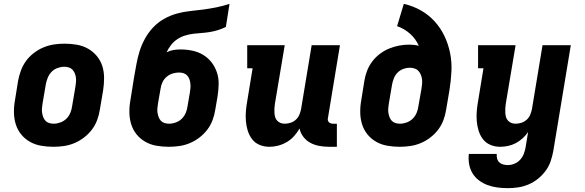

<svg xmlns="http://www.w3.org/2000/svg" viewBox="-20 -755 3040 998"><path d="M257 8Q225 8 193.5 2.5Q162 -3 135.5 -18Q109 -33 90 -56.5Q71 -80 62 -109Q53 -138 52.5 -170.5Q52 -203 58 -235L74 -335Q79 -362 89 -389Q99 -416 116 -439Q133 -462 156.5 -480Q180 -498 207 -509Q234 -520 261 -524Q288 -528 316 -528Q348 -528 379.5 -522.5Q411 -517 437.5 -502Q464 -487 483.5 -463.5Q503 -440 512 -411Q521 -382 521 -349.5Q521 -317 516 -285L499 -185Q495 -158 485 -131Q475 -104 457.5 -81Q440 -58 416.5 -40Q393 -22 366.5 -11Q340 0 312.5 4Q285 8 257 8ZM259 -112Q276 -112 294 -118.5Q312 -125 325.5 -138.5Q339 -152 346 -169.5Q353 -187 355 -204L372 -304Q374 -316 375 -328.5Q376 -341 374.5 -352.5Q373 -364 368.5 -374.5Q364 -385 356.5 -393Q349 -401 337.5 -404.5Q326 -408 314 -408Q297 -408 279 -401.5Q261 -395 248 -381.5Q235 -368 228 -350.5Q221 -333 218 -316L201 -216Q199 -204 198 -191.5Q197 -179 199 -167.5Q201 -156 205 -145.5Q209 -135 216.5 -127Q224 -119 235.5 -115.5Q247 -112 259 -112Z M857 8Q825 8 793.5 2.5Q762 -3 735.5 -18Q709 -33 690 -56.5Q671 -80 662 -109Q653 -138 652.5 -170.5Q652 -203 658 -235L677 -354Q683 -387 689 -421Q695 -455 705.5 -488.5Q716 -522 733.5 -554Q751 -586 776 -612.5Q801 -639 833 -657Q865 -675 899.5 -684.5Q934 -694 968.5 -697.5Q1003 -701 1037 -705.5Q1071 -710 1105.5 -717Q1140 -724 1173 -735L1154 -615Q1134 -605 1113 -598.5Q1092 -592 1070.5 -588.5Q1049 -585 1027.5 -583.5Q1006 -582 985 -579.5Q964 -577 942.5 -570.5Q921 -564 902 -551.5Q883 -539 869 -521Q855 -503 846 -483Q863 -492 881.5 -495Q900 -498 918 -498Q950 -498 980.5 -491.5Q1011 -485 1036.5 -469.5Q1062 -454 1080 -430.5Q1098 -407 1107.5 -378.5Q1117 -350 1116.5 -318.5Q1116 -287 1111 -255L1099 -185Q1095 -158 1085 -131Q1075 -104 1057.5 -81Q1040 -58 1016.5 -40Q993 -22 966.5 -11Q940 0 912.5 4Q885 8 857 8ZM859 -112Q876 -112 894 -118.5Q912 -125 925.5 -138.5Q939 -152 946 -169.5Q953 -187 955 -204L967 -274Q969 -286 970 -298Q971 -310 969.5 -322Q968 -334 964 -344.5Q960 -355 952.5 -363Q945 -371 934 -374.5Q923 -378 911 -378Q894 -378 877.5 -373Q861 -368 847 -356.5Q833 -345 825 -328.5Q817 -312 815 -296L801 -216Q799 -204 798 -191.5Q797 -179 799 -167.5Q801 -156 805 -145.5Q809 -135 816.5 -127Q824 -119 835.5 -115.5Q847 -112 859 -112Z M1380 8Q1353 8 1329 -2Q1305 -12 1290 -32Q1275 -52 1267.5 -76.5Q1260 -101 1258 -127.5Q1256 -154 1258.5 -181Q1261 -208 1266 -235L1293 -400H1265V-520H1460L1409 -216Q1407 -204 1406.5 -192.5Q1406 -181 1406.5 -169.5Q1407 -158 1410 -147Q1413 -136 1420.5 -128Q1428 -120 1438 -116Q1448 -112 1460 -112Q1475 -112 1490.5 -117Q1506 -122 1518 -133Q1530 -144 1536 -158.5Q1542 -173 1545 -188L1600 -520H1747L1685 -144Q1683 -137 1684 -131Q1685 -125 1689 -120.5Q1693 -116 1699 -114Q1705 -112 1711 -112H1731V8H1691Q1665 8 1640 3.5Q1615 -1 1593.5 -12.5Q1572 -24 1557 -43.5Q1542 -63 1537 -87Q1525 -66 1508.5 -47.5Q1492 -29 1470.5 -16.5Q1449 -4 1426 2Q1403 8 1380 8Z M2057 8Q2025 8 1993.5 2.5Q1962 -3 1935.5 -18Q1909 -33 1890 -56.5Q1871 -80 1862 -109Q1853 -138 1852.5 -170.5Q1852 -203 1858 -235L1874 -335Q1878 -361 1888 -387Q1898 -413 1915 -435.5Q1932 -458 1954.5 -475Q1977 -492 2002.5 -502.5Q2028 -513 2054.5 -518Q2081 -523 2107 -523Q2120 -523 2132.5 -521.5Q2145 -520 2157 -517Q2141 -553 2111.5 -579.5Q2082 -606 2044 -619L2079 -735Q2127 -724 2167.5 -701Q2208 -678 2239 -644Q2270 -610 2290 -568Q2310 -526 2319.5 -479.5Q2329 -433 2326.5 -383.5Q2324 -334 2316 -285L2299 -185Q2295 -158 2285 -131Q2275 -104 2257.5 -81Q2240 -58 2216.5 -40Q2193 -22 2166.5 -11Q2140 0 2112.5 4Q2085 8 2057 8ZM2059 -112Q2076 -112 2094 -118.5Q2112 -125 2125.5 -138.5Q2139 -152 2146 -169.5Q2153 -187 2155 -204L2171 -295Q2173 -307 2174 -319.5Q2175 -332 2173.5 -344Q2172 -356 2167 -367.5Q2162 -379 2154.5 -387Q2147 -395 2135 -399Q2123 -403 2110 -403Q2094 -403 2077 -397Q2060 -391 2047 -378Q2034 -365 2027.5 -348.5Q2021 -332 2018 -316L2001 -216Q1999 -204 1998 -191.5Q1997 -179 1999 -167.5Q2001 -156 2005 -145.5Q2009 -135 2016.5 -127Q2024 -119 2035.5 -115.5Q2047 -112 2059 -112Z M2620 223Q2592 223 2565.5 219.5Q2539 216 2514.5 207Q2490 198 2469.5 182.5Q2449 167 2436 145.5Q2423 124 2418.5 98Q2414 72 2417 45H2562Q2561 57 2564 69Q2567 81 2575.5 89Q2584 97 2595.5 100Q2607 103 2620 103Q2637 103 2654 96Q2671 89 2683.5 75.5Q2696 62 2702.5 45Q2709 28 2712 11L2725 -69Q2713 -51 2696.5 -36Q2680 -21 2661 -11Q2642 -1 2621 3.5Q2600 8 2580 8Q2553 8 2529 -2Q2505 -12 2490 -32Q2475 -52 2467.5 -76.5Q2460 -101 2458 -127.5Q2456 -154 2458.5 -181Q2461 -208 2466 -235L2493 -400H2465V-520H2660L2609 -216Q2607 -204 2606.5 -192.5Q2606 -181 2606.5 -169.5Q2607 -158 2610 -147Q2613 -136 2620.5 -128Q2628 -120 2638 -116Q2648 -112 2660 -112Q2675 -112 2690.5 -117Q2706 -122 2718 -133Q2730 -144 2736 -158.5Q2742 -173 2745 -188L2800 -520H2947L2856 30Q2851 57 2842 83.5Q2833 110 2816 133Q2799 156 2776 174.5Q2753 193 2726.5 204Q2700 215 2673 219Q2646 223 2620 223Z"/></svg>

Font: Iosevka Etoile Heavy
Style: Italic
Weight: 900
Italic angle: -9°
Designer: Belleve Invis
Foundry: Belleve Invis
Version: Version 22.1.2; ttfautohint (v1.8.4)